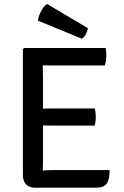

<svg xmlns="http://www.w3.org/2000/svg" viewBox="-20 -918 606 940"><path d="M92 -676.5 98 -683H189.5V-600.5Q189.5 -579.5 190 -566.5Q190.5 -553.5 190.5 -533V-131Q190.5 -118.5 190 -107.5Q189.5 -96.5 189.5 -83V1H149.5Q123 1 107.5 -15.8Q92 -32.5 92 -62ZM444 -387Q446.5 -377 447.8 -365.2Q449 -353.5 449 -345Q449 -336.5 447.8 -325Q446.5 -313.5 444 -303H252.5Q241 -303 224 -303.2Q207 -303.5 189 -303.8Q171 -304 156 -304V-386Q171 -386 189 -386.2Q207 -386.5 224 -386.8Q241 -387 252.5 -387ZM497.5 -683Q499.5 -672 500 -661.8Q500.5 -651.5 500.5 -643Q500.5 -634.5 498.8 -621.8Q497 -609 493 -597.5H252.5Q241 -597.5 224 -597.5Q207 -597.5 189 -598Q171 -598.5 156 -599V-683ZM516.5 -85.5Q516.5 -38.5 502.2 -18.8Q488 1 450 1H156V-81Q179 -82.5 202 -84Q225 -85.5 255 -85.5ZM210.5 -898.5Q195 -888.5 182 -865Q169 -841.5 165.5 -817L380.5 -728.5Q393.5 -736.5 400.8 -751.5Q408 -766.5 410.5 -780Z"/></svg>

Font: Signika Negative
Style: Regular
Weight: 400
Designer: Anna Giedry
Foundry: Anna Giedry
Version: Version 2.001